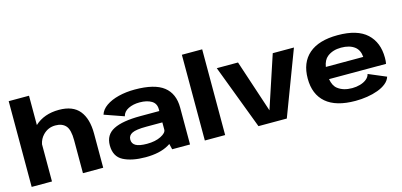

<svg xmlns="http://www.w3.org/2000/svg" viewBox="-69 -1238 3555 1698"><g transform="rotate(-15 1708.5 -389.0)"><path d="M54 0V-785H240V-516.5Q325.5 -596 462.5 -596Q589.5 -596 649.2 -522.5Q709 -449 709 -312.5V0H523.5V-301.5Q523.5 -398 491 -434.5Q458.5 -471 396 -471Q329.5 -471 282.5 -422.5Q249.5 -388.5 240 -340.5V0Z M1340.5 0 1328 -51.5Q1318.5 -44.5 1307 -38.5Q1226 7.5 1096.5 7.5Q972 7.5 894.2 -32.5Q816.5 -72.5 816.5 -175.5Q816.5 -272.5 898.5 -314.2Q980.5 -356 1145 -356H1318V-372.5Q1318 -425.5 1276.8 -450.2Q1235.5 -475 1168.5 -475Q1109 -475 1065.2 -453.2Q1021.5 -431.5 1011.5 -390L833 -452.5Q846.5 -497 892.8 -529.2Q939 -561.5 1007.8 -578.8Q1076.5 -596 1156.5 -596Q1337.5 -596 1420.8 -530.8Q1504 -465.5 1504 -337.5V0ZM1318 -186V-252H1170.5Q1077.5 -252 1041 -234Q1004.5 -216 1004.5 -178Q1004.5 -140.5 1037.2 -122.2Q1070 -104 1139 -104Q1215.5 -104 1266.8 -130Q1318 -156 1318 -186Z M1639.5 0V-785H1825.5V0Z M2130.5 0 1907 -590.5H2101.5L2260.5 -110L2419.5 -590.5H2613.5L2390 0Z M3019 6.5Q2840.5 6.5 2750.2 -71Q2660 -148.5 2660 -293Q2660 -439.5 2750.5 -517.8Q2841 -596 3014.5 -596Q3194 -596 3280.8 -515.8Q3367.5 -435.5 3367.5 -295Q3367.5 -262.5 3363 -240H2841Q2851.5 -177.5 2887.5 -149.5Q2938 -110 3019.5 -110Q3057.5 -110 3092.2 -120Q3127 -130 3151.2 -149.2Q3175.5 -168.5 3182 -196L3343 -128Q3332.5 -94 3301.2 -68.8Q3270 -43.5 3224.5 -26.8Q3179 -10 3126 -1.8Q3073 6.5 3019 6.5ZM2841.5 -351.5H3184Q3179.5 -414 3139 -446Q3093 -481.5 3015 -481.5Q2937.5 -481.5 2887.5 -441.5Q2852 -413.5 2841.5 -351.5Z"/></g></svg>

Font: Anybody ExtraExpanded Regular
Style: Bold
Weight: 700
Width: 8
Designer: Tyler Finck
Foundry: Etcetera Type Company
Version: Version 1.010; ttfautohint (v1.8.3) -l 8 -r 50 -G 200 -x 14 